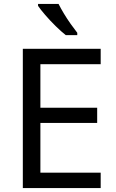

<svg xmlns="http://www.w3.org/2000/svg" viewBox="-20 -964 596 984"><path d="M496 0H97V-714H496V-635H187V-412H478V-334H187V-79H496ZM280 -944Q291 -922 307.5 -894.5Q324 -867 342.5 -841Q361 -815 376 -796V-784H317Q294 -802 265 -830.5Q236 -859 211.5 -887.5Q187 -916 175 -934V-944Z"/></svg>

Font: Noto Sans Tifinagh Azawagh
Style: Regular
Weight: 400
Designer: JamraPatel
Foundry: JamraPatel LLC
Version: Version 2.006; ttfautohint (v1.8.4.7-5d5b)